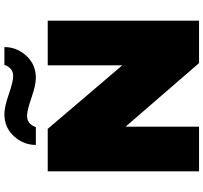

<svg xmlns="http://www.w3.org/2000/svg" viewBox="-46 -879 925 873"><g transform="rotate(-90 416.5 -442.5)"><path d="M759 -688V0H566L277 -334V0H74V-688H267L556 -349V-688ZM558 -885H639Q639 -829 599.5 -785.5Q560 -742 499 -742Q466 -742 408.5 -762Q351 -782 326 -782Q289 -782 275 -742H194Q194 -798 233.5 -841.5Q273 -885 334 -885Q367 -885 424.5 -865Q482 -845 507 -845Q544 -845 558 -885Z"/></g></svg>

Font: Archicoco
Style: Regular
Weight: 400
Designer: Hector Gatti
Foundry: Hector Gatti
Version: 1.002